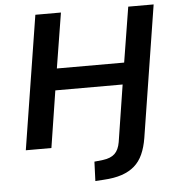

<svg xmlns="http://www.w3.org/2000/svg" viewBox="-59 -760 929 1009"><g transform="rotate(-5 405.0 -256.0)"><path d="M403 193 407 91 453 86Q493 81 514.5 61Q536 41 543 0L590 -300H235L188 0H53L165 -705H300L253 -414H608L655 -705H789L679 -10Q671 39 654.5 75.5Q638 112 610.5 136Q583 160 543 173.5Q503 187 448 190Z"/></g></svg>

Font: Nunito Sans 8pt
Style: Bold Italic
Weight: 700
Italic angle: -9°
Version: Version 3.101;gftools[0.9.27]